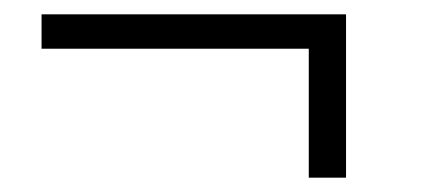

<svg xmlns="http://www.w3.org/2000/svg" viewBox="-20 -401 588 268"><path d="M463 -381V-153H411V-333H38V-381Z"/></svg>

Font: Gontserrat Light
Style: Regular
Weight: 300
Designer: Julieta Ulanovsky
Foundry: Julieta Ulanovsky
Version: Version 6.001